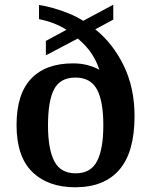

<svg xmlns="http://www.w3.org/2000/svg" viewBox="-20 -782 639 812"><path d="M298 10Q183 10 116.5 -55Q50 -120 50 -253Q50 -384 111.5 -449Q173 -514 289 -514Q322 -514 350.5 -506.5Q379 -499 400 -487Q390 -520 368.5 -553.5Q347 -587 309 -619L174 -548V-609L261 -656Q236 -672 208 -683Q180 -694 145 -701V-761Q172 -757 206 -747.5Q240 -738 273.5 -724Q307 -710 332 -694L459 -762V-699L383 -658Q457 -599 503 -505Q549 -411 549 -291Q549 -139 485 -64.5Q421 10 298 10ZM300 -49Q364 -49 390.5 -100.5Q417 -152 417 -252Q417 -354 390 -404Q363 -454 299 -454Q235 -454 209 -405Q183 -356 183 -252Q183 -152 209.5 -100.5Q236 -49 300 -49Z"/></svg>

Font: Noto Serif Vithkuqi SemiBold
Style: Regular
Weight: 600
Version: Version 1.005